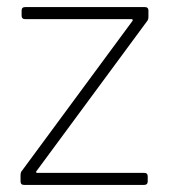

<svg xmlns="http://www.w3.org/2000/svg" viewBox="-20 -522 478 542"><path d="M38 -10V-27Q38 -36 42 -40L354 -463Q355 -464 354.5 -466Q354 -468 352 -468H51Q41 -468 41 -478V-492Q41 -502 51 -502H389Q399 -502 399 -492V-475Q399 -466 395 -462L83 -39Q81 -37 82 -35.5Q83 -34 85 -34H387Q397 -34 397 -24V-10Q397 0 387 0H48Q38 0 38 -10Z"/></svg>

Font: Barlow GEO Extra Light
Style: Regular
Weight: 200
Designer: Jeremy Tribby
Foundry: Tribby Type
Version: Version 1.408